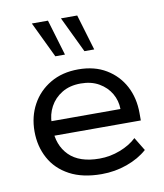

<svg xmlns="http://www.w3.org/2000/svg" viewBox="-74 -675 639 746"><g transform="rotate(-10 246.0 -302.0)"><path d="M267.9 10Q192.6 10 141.6 -17.4Q90.5 -44.8 64.8 -92.3Q39 -139.7 39 -198.4Q39 -257.2 64.7 -304.2Q90.3 -351.2 137.3 -378.9Q184.3 -406.7 247.8 -406.7Q311.8 -406.7 357.8 -378.9Q403.7 -351.2 428.5 -304.4Q453.2 -257.6 453.2 -198.1V-169H82.6V-226.5H383Q382.6 -259.8 366.2 -287.9Q349.8 -316 319.6 -333.5Q289.4 -351 247.8 -351Q204.6 -351 173.8 -332.4Q143.1 -313.8 126.7 -283.4Q110.3 -253 110.3 -217.5V-198.4Q110.3 -131.4 150.5 -91.1Q190.7 -50.9 270.1 -50.9Q312.1 -50.9 351.6 -66.2Q391.2 -81.4 416.7 -105.8L448.6 -53.3Q416.1 -24.2 368.2 -7.1Q320.4 10 267.9 10ZM284.2 -472.2 216.4 -613.5H280.6L322.8 -472.2ZM169.4 -472.2 101.6 -613.5H165.2L207.4 -472.2Z"/></g></svg>

Font: Rokkitt SemiBold
Style: Regular
Weight: 600
Designer: Vernon Adams
Foundry: Vernon Adams
Version: Version 3.103